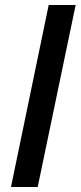

<svg xmlns="http://www.w3.org/2000/svg" viewBox="-20 -749 323 769"><path d="M175 -729H283L131 0H24Z"/></svg>

Font: Mona Sans Medium
Style: Italic
Weight: 500
Italic angle: -11.7°
Designer: Deni Anggara
Foundry: GitHub
Version: Version 2.000